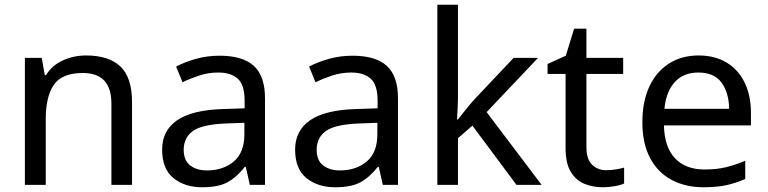

<svg xmlns="http://www.w3.org/2000/svg" viewBox="-20 -780 3239 810"><path d="M343 -546Q439 -546 488 -499.5Q537 -453 537 -349V0H450V-343Q450 -472 330 -472Q241 -472 207 -422Q173 -372 173 -278V0H85V-536H156L169 -463H174Q200 -505 246 -525.5Q292 -546 343 -546Z M906 -545Q1004 -545 1051 -502Q1098 -459 1098 -365V0H1034L1017 -76H1013Q978 -32 939.5 -11Q901 10 833 10Q760 10 712 -28.5Q664 -67 664 -149Q664 -229 727 -272.5Q790 -316 921 -320L1012 -323V-355Q1012 -422 983 -448Q954 -474 901 -474Q859 -474 821 -461.5Q783 -449 750 -433L723 -499Q758 -518 806 -531.5Q854 -545 906 -545ZM932 -259Q832 -255 793.5 -227Q755 -199 755 -148Q755 -103 782.5 -82Q810 -61 853 -61Q921 -61 966 -98.5Q1011 -136 1011 -214V-262Z M1467 -545Q1565 -545 1612 -502Q1659 -459 1659 -365V0H1595L1578 -76H1574Q1539 -32 1500.5 -11Q1462 10 1394 10Q1321 10 1273 -28.5Q1225 -67 1225 -149Q1225 -229 1288 -272.5Q1351 -316 1482 -320L1573 -323V-355Q1573 -422 1544 -448Q1515 -474 1462 -474Q1420 -474 1382 -461.5Q1344 -449 1311 -433L1284 -499Q1319 -518 1367 -531.5Q1415 -545 1467 -545ZM1493 -259Q1393 -255 1354.5 -227Q1316 -199 1316 -148Q1316 -103 1343.5 -82Q1371 -61 1414 -61Q1482 -61 1527 -98.5Q1572 -136 1572 -214V-262Z M1912 -363Q1912 -347 1910.5 -321Q1909 -295 1908 -276H1912Q1918 -284 1930 -299Q1942 -314 1954.5 -329.5Q1967 -345 1976 -355L2147 -536H2250L2033 -307L2265 0H2159L1973 -250L1912 -197V0H1825V-760H1912Z M2538 -62Q2558 -62 2579 -65.5Q2600 -69 2613 -73V-6Q2599 1 2573 5.5Q2547 10 2523 10Q2481 10 2445.5 -4.5Q2410 -19 2388 -55Q2366 -91 2366 -156V-468H2290V-510L2367 -545L2402 -659H2454V-536H2609V-468H2454V-158Q2454 -109 2477.5 -85.5Q2501 -62 2538 -62Z M2927 -546Q2996 -546 3045.5 -516Q3095 -486 3121.5 -431.5Q3148 -377 3148 -304V-251H2781Q2783 -160 2827.5 -112.5Q2872 -65 2952 -65Q3003 -65 3042.5 -74.5Q3082 -84 3124 -102V-25Q3083 -7 3043 1.5Q3003 10 2948 10Q2872 10 2813.5 -21Q2755 -52 2722.5 -113.5Q2690 -175 2690 -264Q2690 -352 2719.5 -415Q2749 -478 2802.5 -512Q2856 -546 2927 -546ZM2926 -474Q2863 -474 2826.5 -433.5Q2790 -393 2783 -321H3056Q3055 -389 3024 -431.5Q2993 -474 2926 -474Z"/></svg>

Font: Noto Sans Manichaean
Style: Regular
Weight: 400
Designer: Monotype Design Team
Foundry: Monotype Imaging Inc.
Version: Version 2.005; ttfautohint (v1.8.4.7-5d5b)